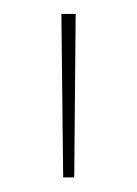

<svg xmlns="http://www.w3.org/2000/svg" viewBox="-20 -684 192 269"><path d="M84 -435.5H68.5L66 -664.5H86Z"/></svg>

Font: Anek Bangla Medium Thin
Style: Regular
Weight: 250
Version: Version 1.003